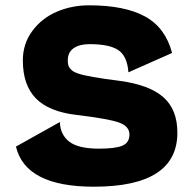

<svg xmlns="http://www.w3.org/2000/svg" viewBox="-20 -686 732 722"><path d="M647 -187Q647 16.1 333 16.1Q75.7 16.1 40 -134.8L205.1 -227.1Q206.5 -179.7 240.5 -153.3Q274.4 -127 352.1 -127Q414.6 -127 440.7 -138.4Q466.8 -149.9 466.8 -180.2Q466.8 -211.4 426.5 -225.6Q386.2 -239.7 267.1 -253.9Q163.6 -266.1 114.7 -316.2Q65.9 -366.2 65.9 -459Q65.9 -521.5 101.6 -569.6Q137.2 -617.7 193.4 -641.8Q249.5 -666 314.9 -666Q449.2 -666 525.9 -623.8Q602.5 -581.5 627 -486.8L462.9 -414.1Q458.5 -474.6 425.3 -497.3Q392.1 -520 316.9 -520Q278.8 -520 256.8 -504.6Q234.9 -489.3 234.9 -459Q234.9 -449.7 236.3 -442.9Q237.8 -436 242.4 -429.9Q247.1 -423.8 252.9 -419.4Q258.8 -415 271 -410.6Q283.2 -406.2 295.7 -403.3Q308.1 -400.4 330.6 -396.5Q353 -392.6 374.8 -389.4Q396.5 -386.2 431.2 -381.8Q542 -366.7 594.5 -320.3Q647 -273.9 647 -187Z"/></svg>

Font: Mayenne Sans Regular
Style: Regular
Weight: 600
Width: 6
Designer: Jérémy Landes — Studio Triple
Foundry: Jérémy Landes — Studio Triple
Version: Version 1.001;hotconv 1.0.109;makeotfexe 2.5.65596